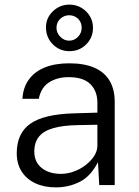

<svg xmlns="http://www.w3.org/2000/svg" viewBox="-20 -801 602 831"><path d="M221.5 10Q171 10 133 -7.8Q95 -25.5 73.8 -58.5Q52.5 -91.5 52.5 -138Q52.5 -224 111.2 -265.5Q170 -307 301.5 -310.5L401.5 -313.5V-356.5Q401.5 -407 370.8 -437.2Q340 -467.5 276 -467Q228 -467 192.8 -444.8Q157.5 -422.5 148 -373.5H77Q80 -422 104.5 -456.2Q129 -490.5 173.5 -508.8Q218 -527 280 -527Q344 -527 387.8 -508.2Q431.5 -489.5 454 -452.2Q476.5 -415 476.5 -360V0H409.5L404 -99.5Q373 -38 325.2 -14Q277.5 10 221.5 10ZM243.5 -48.5Q271.5 -48.5 299.2 -58.5Q327 -68.5 350 -86Q373 -103.5 387 -125Q401 -146.5 401.5 -169V-261L318 -259.5Q252.5 -258.5 210.8 -246.5Q169 -234.5 148.8 -209.8Q128.5 -185 128.5 -145Q128.5 -99.5 160.5 -74Q192.5 -48.5 243.5 -48.5ZM382.5 -681Q382.5 -638 353 -608.8Q323.5 -579.5 280.5 -579.5Q238 -579.5 208.5 -609.2Q179 -639 179 -683Q179 -723.5 209 -752.2Q239 -781 280.5 -781Q309 -781 332 -767.5Q355 -754 368.8 -731.5Q382.5 -709 382.5 -681ZM333.5 -680.5Q333.5 -704.5 317.8 -719.8Q302 -735 279.5 -735Q257.5 -735 241 -719.8Q224.5 -704.5 224.5 -680.5Q224.5 -658.5 241 -641.8Q257.5 -625 279.5 -625Q302 -625 317.8 -641.8Q333.5 -658.5 333.5 -680.5Z"/></svg>

Font: Public Sans Light
Style: Regular
Weight: 300
Designer: The Public Sans Project Authors: Dan O. Williams and USWDS (Libre Franklin designed by Pablo Impallari and Rodrigo Fuenz
Version: Version 1.007